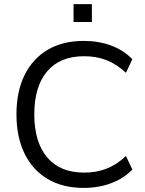

<svg xmlns="http://www.w3.org/2000/svg" viewBox="-20 -915 713 944"><path d="M392.3 8.9Q288.1 8.9 214.1 -35Q140.1 -79 100.5 -160.2Q60.9 -241.5 60.9 -353Q60.9 -464.5 100.5 -545.3Q140.1 -626 214.1 -670Q288.1 -713.9 392.3 -713.9Q464.9 -713.9 526.8 -690.9Q588.7 -667.8 630.7 -623.6L599.3 -557.2Q553.3 -599.9 503.6 -619.3Q454 -638.6 393.6 -638.6Q275 -638.6 211.8 -564.1Q148.6 -489.5 148.6 -353Q148.6 -216.5 211.8 -141.4Q275 -66.4 393.6 -66.4Q454 -66.4 503.6 -85.7Q553.3 -105.1 599.3 -147.8L630.7 -81.4Q588.7 -37.7 526.8 -14.4Q464.9 8.9 392.3 8.9ZM341.6 -806.7V-894.6H431.8V-806.7Z"/></svg>

Font: Nunito Sans 12pt ExtraLight
Style: Regular
Weight: 200
Designer: Vernon Adams
Foundry: Vernon Adams
Version: Version 3.101;gftools[0.9.27]